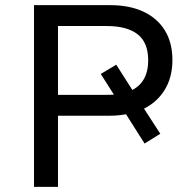

<svg xmlns="http://www.w3.org/2000/svg" viewBox="-20 -725 754 745"><path d="M112 0V-705H408Q483 -705 537 -679.5Q591 -654 620 -606.5Q649 -559 649 -492Q649 -423 617 -373Q585 -323 527 -298L530 -317L602 -206L541 -168L460 -296L486 -285Q468 -281 448.5 -278.5Q429 -276 408 -276H205V0ZM205 -357H394Q406 -357 418 -357.5Q430 -358 440 -361L432 -342L371 -438L431 -474L498 -369L483 -371Q555 -401 555 -491Q555 -560 514 -592Q473 -624 394 -624H205Z"/></svg>

Font: Nunito Sans 6pt
Style: Regular
Weight: 400
Version: Version 3.101;gftools[0.9.27]